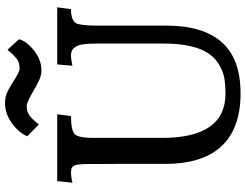

<svg xmlns="http://www.w3.org/2000/svg" viewBox="-130 -872 1009 790"><g transform="rotate(-90 375.0 -477.5)"><path d="M499 -684.6 504.4 -747.1H739.3L731.9 -690.4Q685.5 -690.4 673.8 -668.9Q664.1 -650.4 664.1 -582.5V-297.9Q664.1 -147.5 595.9 -70.1Q527.8 7.3 385.3 7.3Q235.4 7.3 162.1 -77.6Q95.2 -155.8 95.2 -301.3V-495.1L94.7 -586.9V-615.2Q94.7 -667.5 87.6 -677.7Q80.6 -688 73.2 -689.2Q65.9 -690.4 58.6 -690.4Q43.5 -690.4 17.6 -684.6L24.4 -747.1H299.3L292 -690.4Q231.9 -690.4 216.8 -674.3Q202.1 -658.7 202.1 -596.2V-315.4Q202.1 -54.7 384.8 -54.7Q447.8 -54.7 479.5 -68.8Q511.2 -83 530 -101.1Q548.8 -119.1 562.5 -147.5Q590.3 -207.5 590.3 -310.5V-584Q590.3 -644 581.8 -662.1Q573.2 -680.2 563.7 -685.3Q554.2 -690.4 540 -690.4Q525.9 -690.4 499 -684.6ZM209 -870.1Q210.4 -876.5 220.5 -891.6Q230.5 -906.7 248.5 -922.4Q293.5 -961.9 345.7 -961.9Q372.1 -961.9 393.3 -951.2Q414.6 -940.4 431.2 -929.7Q472.7 -901.9 486.8 -901.9Q501 -901.9 510.3 -904.8Q519.5 -907.7 527.8 -914.1Q543 -925.3 564.5 -951.7L607.9 -904.3Q602.5 -881.3 580.1 -858.9Q533.2 -812 480.5 -812Q458.5 -812 436.5 -822.8Q414.6 -833.5 396 -844.7Q347.7 -872.6 334 -872.6Q320.3 -872.6 311.3 -869.6Q302.2 -866.7 293.5 -860.4Q279.8 -850.6 257.3 -822.8Z"/></g></svg>

Font: HeadlandOne
Style: Regular
Weight: 400
Designer: Gary Lonergan
Foundry: Sorkin Type Co.
Version: Version 1.002